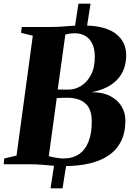

<svg xmlns="http://www.w3.org/2000/svg" viewBox="-38 -889 722 1039"><path d="M308 10Q277 10 246.8 7.5Q216.5 5 187.2 2.5Q158 0 130.5 0H-18L-15 -31.5L51.5 -47L139.5 -695.5L76 -711.5L80 -743H235.5Q267 -743 293.5 -745Q320 -747 348.2 -749Q376.5 -751 411.5 -751Q478.5 -751 523.2 -737.8Q568 -724.5 594.5 -701.8Q621 -679 632.8 -651.2Q644.5 -623.5 645 -594.5Q646 -512 597.8 -459.8Q549.5 -407.5 457 -390Q516.5 -390.5 557.2 -369.8Q598 -349 619.2 -314.2Q640.5 -279.5 640.5 -237Q640.5 -170.5 616.5 -123.5Q592.5 -76.5 548.5 -47Q504.5 -17.5 443.5 -3.8Q382.5 10 308 10ZM331.5 -404Q368 -404 401 -424.2Q434 -444.5 455 -485.2Q476 -526 475 -586.5Q474.5 -626 461 -653.2Q447.5 -680.5 423.5 -694.8Q399.5 -709 367 -709Q358.5 -709 349.8 -708.2Q341 -707.5 332.5 -706Q324 -704.5 315.5 -702L274.5 -405Q288 -404.5 301.8 -404.2Q315.5 -404 331.5 -404ZM307 -31.5Q355.5 -31.5 389.8 -55Q424 -78.5 441.8 -124.2Q459.5 -170 458.5 -235.5Q458 -300 423.2 -330Q388.5 -360 326 -360Q307 -360 293.8 -359.5Q280.5 -359 269 -358L226 -44Q239 -40.5 252.2 -37.8Q265.5 -35 279.5 -33.2Q293.5 -31.5 307 -31.5ZM235.5 130 258 -16H323.5L300.5 130ZM364.5 -726 386.5 -869H452L429.5 -726Z"/></svg>

Font: Merriweather 96pt Black
Style: Italic
Weight: 900
Italic angle: -7.8°
Version: Version 2.101